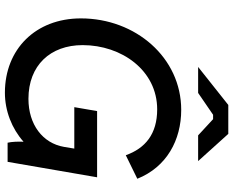

<svg xmlns="http://www.w3.org/2000/svg" viewBox="-104 -836 951 783"><g transform="rotate(90 371.5 -444.5)"><path d="M358 11C432 11 504 -17 558 -65C557 -42 558 -17 562 0H640L703 -365H433L417 -272H586L579 -230C564 -143 488 -85 383 -85C247 -85 164 -174 164 -306C164 -465 267 -610 426 -610C527 -610 585 -561 613 -482L709 -529C661 -649 551 -708 428 -708C215 -708 55 -522 55 -299C55 -114 181 11 358 11ZM253 -777H359L448 -838H466L532 -777H637L526 -900H408Z"/></g></svg>

Font: Fixel Display Medium
Style: Italic
Weight: 500
Italic angle: -10°
Designer: AlfaBravo + MacPaw
Foundry: Kyrylo Tkachov, Marchela Mozhyna, Serhii Makarenko, Maria Weinstein, Zakhar Kryvoshyya
Version: Version 1.210;Glyphs 3.2 (3217)